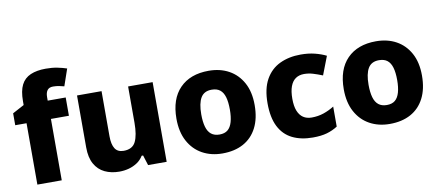

<svg xmlns="http://www.w3.org/2000/svg" viewBox="-69 -1029 2980 1303"><g transform="rotate(-10 1421.0 -377.5)"><path d="M391 -423H267V0H99V-423H21V-505L101 -548V-574Q101 -645 122 -686.5Q143 -728 186 -746.5Q229 -765 291 -765Q335 -765 370 -758Q405 -751 435 -741L395 -625Q380 -629 361 -633Q342 -637 319 -637Q292 -637 279.5 -620.5Q267 -604 267 -574V-549H391Z M990 -549V0H862L840 -70H830Q813 -42 786.5 -24.5Q760 -7 728.5 1.5Q697 10 663 10Q607 10 563 -11Q519 -32 494 -76.5Q469 -121 469 -191V-549H638V-238Q638 -182 656.5 -153Q675 -124 716 -124Q777 -124 799 -169Q821 -214 821 -299V-549Z M1645 -276Q1645 -184 1612 -120Q1579 -56 1518.5 -23Q1458 10 1374 10Q1296 10 1235.5 -23.5Q1175 -57 1140.5 -121Q1106 -185 1106 -276Q1106 -412 1178 -485.5Q1250 -559 1377 -559Q1456 -559 1516 -526Q1576 -493 1610.5 -430Q1645 -367 1645 -276ZM1277 -276Q1277 -225 1287 -190Q1297 -155 1319 -137.5Q1341 -120 1376 -120Q1412 -120 1433 -137.5Q1454 -155 1464 -190Q1474 -225 1474 -275Q1474 -327 1464 -361Q1454 -395 1432.5 -412Q1411 -429 1375 -429Q1323 -429 1300 -390.5Q1277 -352 1277 -276Z M1997 10Q1915 10 1855.5 -19.5Q1796 -49 1764.5 -111.5Q1733 -174 1733 -272Q1733 -372 1768.5 -435.5Q1804 -499 1867 -529Q1930 -559 2011 -559Q2065 -559 2108.5 -548Q2152 -537 2186 -520L2137 -393Q2102 -407 2072 -416Q2042 -425 2011 -425Q1977 -425 1953 -408.5Q1929 -392 1916.5 -358Q1904 -324 1904 -273Q1904 -222 1917 -189.5Q1930 -157 1954 -141Q1978 -125 2012 -125Q2056 -125 2094.5 -138Q2133 -151 2168 -173V-35Q2134 -13 2094 -1.5Q2054 10 1997 10Z M2798 -276Q2798 -184 2765 -120Q2732 -56 2671.5 -23Q2611 10 2527 10Q2449 10 2388.5 -23.5Q2328 -57 2293.5 -121Q2259 -185 2259 -276Q2259 -412 2331 -485.5Q2403 -559 2530 -559Q2609 -559 2669 -526Q2729 -493 2763.5 -430Q2798 -367 2798 -276ZM2430 -276Q2430 -225 2440 -190Q2450 -155 2472 -137.5Q2494 -120 2529 -120Q2565 -120 2586 -137.5Q2607 -155 2617 -190Q2627 -225 2627 -275Q2627 -327 2617 -361Q2607 -395 2585.5 -412Q2564 -429 2528 -429Q2476 -429 2453 -390.5Q2430 -352 2430 -276Z"/></g></svg>

Font: Noto Sans Cham ExtraBold
Style: Regular
Weight: 800
Version: Version 2.002